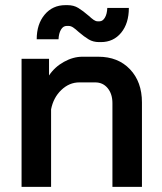

<svg xmlns="http://www.w3.org/2000/svg" viewBox="-20 -728 631 748"><path d="M64 -499H171V-434Q193 -467 229 -487Q265 -507 301 -507H363Q440 -507 486.5 -458Q533 -409 533 -329V0H418V-326Q418 -362 399.5 -384.5Q381 -407 351 -407H289Q250 -407 219 -377.5Q188 -348 179 -302V0H64ZM287 -603Q274 -615 265 -621Q256 -627 247 -627H240Q226 -627 217.5 -612.5Q209 -598 208 -575H123Q123 -634 154 -671Q185 -708 235 -708H243Q267 -708 285 -697Q303 -686 325 -667Q337 -656 345 -650.5Q353 -645 360 -645H368Q380 -645 388.5 -659Q397 -673 398 -697H482Q482 -637 452 -600.5Q422 -564 373 -564H366Q343 -564 325.5 -574.5Q308 -585 287 -603Z"/></svg>

Font: Bai Jamjuree SemiBold
Style: Regular
Weight: 600
Version: Version 1.000; ttfautohint (v1.6)